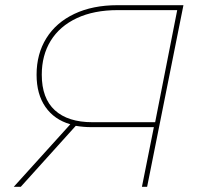

<svg xmlns="http://www.w3.org/2000/svg" viewBox="-20 -720 776 740"><path d="M687 -700 547 0H527L573 -230H331Q302 -230 272 -235L60 0H33L251 -241Q189 -259 155 -308Q121 -357 121 -432Q121 -512 158.5 -572.5Q196 -633 266.5 -666.5Q337 -700 433 -700ZM336 -249H578L663 -681H434Q342 -681 276 -650Q210 -619 175.5 -563Q141 -507 141 -432Q141 -341 191.5 -295Q242 -249 336 -249Z"/></svg>

Font: Montserrat Alternates Thin
Style: Italic
Weight: 250
Italic angle: -11.3°
Designer: Julieta Ulanovsky
Foundry: Julieta Ulanovsky
Version: Version 7.200